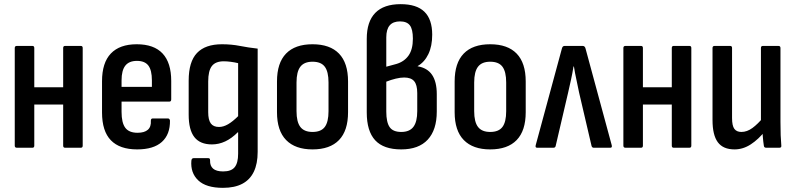

<svg xmlns="http://www.w3.org/2000/svg" viewBox="-20 -711 3827 924"><path d="M293 0Q284 0 284 -10V-480Q284 -490 293 -490H369Q378 -490 378 -480V-10Q378 0 369 0ZM61 0Q51 0 51 -10V-480Q51 -490 61 -490H136Q145 -490 145 -480V-10Q145 0 136 0ZM133 -208V-291H300V-208Z M640 8Q556 8 513.5 -36Q471 -80 471 -170V-320Q471 -409 513.5 -453.5Q556 -498 638 -498Q721 -498 762.5 -453.5Q804 -409 804 -321V-233Q804 -222 795 -222H565V-173Q565 -120 583 -96Q601 -72 642 -72Q675 -72 691.5 -86.5Q708 -101 706 -130Q706 -141 715 -141H788Q796 -141 798 -131Q799 -64 759 -28Q719 8 640 8ZM565 -293H711V-324Q711 -373 694 -395.5Q677 -418 639 -418Q601 -418 583 -395Q565 -372 565 -324Z M1053 193Q972 193 934 157Q896 121 901 62Q902 54 905.5 52Q909 50 913 50H981Q986 50 988.5 52Q991 54 991 61Q990 87 1005.5 100.5Q1021 114 1054 114Q1093 114 1109.5 93.5Q1126 73 1126 29V-18Q1126 -34 1126 -47.5Q1126 -61 1126 -74L1125 -75Q1095 -45 1064 -30.5Q1033 -16 1000 -16Q943 -16 915.5 -51Q888 -86 888 -159V-323Q888 -414 928 -456Q968 -498 1048 -498Q1094 -498 1134.5 -490Q1175 -482 1220 -477V20Q1220 77 1201.5 115.5Q1183 154 1146 173.5Q1109 193 1053 193ZM1034 -100Q1055 -100 1077.5 -113Q1100 -126 1126 -152V-407Q1110 -411 1091 -413.5Q1072 -416 1057 -416Q1017 -416 999.5 -393Q982 -370 982 -319V-171Q982 -134 994.5 -117Q1007 -100 1034 -100Z M1484 8Q1401 8 1357 -37Q1313 -82 1313 -171V-319Q1313 -408 1356.5 -453Q1400 -498 1484 -498Q1568 -498 1611.5 -453Q1655 -408 1655 -319V-171Q1655 -82 1611.5 -37Q1568 8 1484 8ZM1484 -76Q1525 -76 1543 -100Q1561 -124 1561 -176V-314Q1561 -366 1543 -390Q1525 -414 1484 -414Q1444 -414 1425.5 -390Q1407 -366 1407 -314V-176Q1407 -124 1425.5 -100Q1444 -76 1484 -76Z M1911 8Q1826 8 1785.5 -36Q1745 -80 1745 -170V-524Q1745 -607 1786 -649Q1827 -691 1908 -691Q1985 -691 2022.5 -654.5Q2060 -618 2060 -544Q2060 -489 2041.5 -450.5Q2023 -412 1990 -393V-392Q2037 -384 2059.5 -350.5Q2082 -317 2082 -258V-174Q2082 -86 2038.5 -39Q1995 8 1911 8ZM1911 -76Q1951 -76 1969.5 -100.5Q1988 -125 1988 -176V-263Q1988 -303 1973 -320.5Q1958 -338 1925 -338Q1907 -338 1884.5 -332.5Q1862 -327 1839 -318V-174Q1839 -123 1855 -99.5Q1871 -76 1911 -76ZM1839 -390 1887 -403Q1925 -414 1946 -443.5Q1967 -473 1967 -525Q1967 -570 1952.5 -589Q1938 -608 1905 -608Q1872 -608 1855.5 -589Q1839 -570 1839 -531Z M2339 8Q2256 8 2212 -37Q2168 -82 2168 -171V-319Q2168 -408 2211.5 -453Q2255 -498 2339 -498Q2423 -498 2466.5 -453Q2510 -408 2510 -319V-171Q2510 -82 2466.5 -37Q2423 8 2339 8ZM2339 -76Q2380 -76 2398 -100Q2416 -124 2416 -176V-314Q2416 -366 2398 -390Q2380 -414 2339 -414Q2299 -414 2280.5 -390Q2262 -366 2262 -314V-176Q2262 -124 2280.5 -100Q2299 -76 2339 -76Z M2565 0Q2555 0 2558 -12L2684 -477Q2687 -490 2697 -490H2784Q2795 -490 2798 -477L2924 -12Q2927 0 2917 0H2837Q2830 0 2827 -8L2767 -265Q2761 -296 2754 -327.5Q2747 -359 2742 -391H2740Q2735 -359 2728 -327.5Q2721 -296 2714 -265L2654 -8Q2652 0 2643 0Z M3222 0Q3213 0 3213 -10V-480Q3213 -490 3222 -490H3298Q3307 -490 3307 -480V-10Q3307 0 3298 0ZM2990 0Q2980 0 2980 -10V-480Q2980 -490 2990 -490H3065Q3074 -490 3074 -480V-10Q3074 0 3065 0ZM3062 -208V-291H3229V-208Z M3515 8Q3460 8 3434.5 -26.5Q3409 -61 3409 -133V-480Q3409 -490 3419 -490H3494Q3503 -490 3503 -480V-143Q3503 -106 3514 -91Q3525 -76 3548 -76Q3575 -76 3601 -95Q3627 -114 3656 -149L3663 -82Q3631 -41 3593.5 -16.5Q3556 8 3515 8ZM3667 0Q3657 0 3656 -10Q3653 -29 3651 -54Q3649 -79 3649 -96L3642 -122V-480Q3642 -490 3651 -490H3726Q3736 -490 3736 -480V-124Q3736 -88 3737 -60.5Q3738 -33 3740 -12Q3742 0 3731 0Z"/></svg>

Font: Sofia Sans Condensed SemiBold
Style: Regular
Weight: 600
Designer: Botio Nikoltchev, Ani Petrova
Foundry: lettersoup
Version: Version 4.101